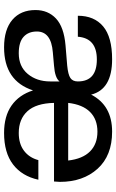

<svg xmlns="http://www.w3.org/2000/svg" viewBox="168 -734 576 952"><g transform="rotate(90 456.0 -258.0)"><path d="M639.2 9.8Q556.2 9.8 503.2 -27.3Q450.2 -64.5 428.2 -133.8Q381.3 9.8 214.8 9.8Q126 9.8 77.9 -31.5Q29.8 -72.8 29.8 -146Q29.8 -208 71.8 -247.6Q113.8 -287.1 205.1 -294.9L305.2 -303.2Q350.1 -307.6 366.9 -319.1Q383.8 -330.6 383.8 -356Q383.8 -450.2 274.9 -450.2Q169.4 -450.2 162.1 -356H58.1Q58.1 -437 110.8 -481.4Q163.6 -525.9 273.9 -525.9Q423.3 -525.9 449.2 -421.9Q502.4 -525.9 632.8 -525.9Q751.5 -525.9 816.7 -453.9Q881.8 -381.8 881.8 -267.1Q881.8 -257.3 879.9 -237.8H490.2Q492.2 -148.9 531.5 -106Q570.8 -63 639.2 -63Q692.9 -63 727.3 -88.9Q761.7 -114.7 773.9 -160.2H871.1Q853.5 -79.1 795.4 -34.7Q737.3 9.8 639.2 9.8ZM244.1 -63Q309.6 -63 346.7 -107.7Q383.8 -152.3 383.8 -219.2V-265.1Q365.7 -242.2 305.2 -237.8L238.8 -231.9Q136.2 -223.6 136.2 -152.8Q136.2 -110.8 162.6 -86.9Q189 -63 244.1 -63ZM490.2 -308.1H775.9Q767.6 -379.9 730.7 -416.5Q693.8 -453.1 632.8 -453.1Q571.8 -453.1 535.2 -416.5Q498.5 -379.9 490.2 -308.1Z"/></g></svg>

Font: Creato Display Medium
Style: Regular
Weight: 500
Version: Version 1.000